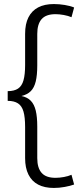

<svg xmlns="http://www.w3.org/2000/svg" viewBox="-20 -825 391 948"><path d="M246 103Q200 103 168.5 86.5Q137 70 120.5 37Q104 4 104 -44V-198Q104 -246 96 -274Q88 -302 69 -314.5Q50 -327 18 -327V-375Q50 -375 69 -387.5Q88 -400 96 -428.5Q104 -457 104 -504V-658Q104 -707 120.5 -739.5Q137 -772 168.5 -788.5Q200 -805 246 -805Q272 -805 299.5 -800.5Q327 -796 346 -788L333 -740Q317 -747 295 -751Q273 -755 254 -755Q207 -755 185.5 -730.5Q164 -706 164 -658V-502Q164 -454 156.5 -423Q149 -392 132 -375Q115 -358 86 -351Q115 -345 132 -327.5Q149 -310 156.5 -279Q164 -248 164 -200V-44Q164 4 185.5 28.5Q207 53 254 53Q274 53 295.5 49Q317 45 333 38L346 86Q327 93 299.5 98Q272 103 246 103Z"/></svg>

Font: Pathway Extreme 8pt Thin
Style: Regular
Weight: 100
Version: Version 1.001;gftools[0.9.26]